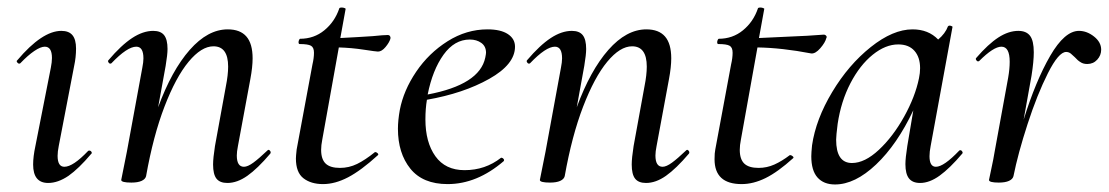

<svg xmlns="http://www.w3.org/2000/svg" viewBox="-20 -477 2945 510"><path d="M162 -10Q134 9 108 9Q68 9 68 -40Q68 -61 74 -89L115 -297Q118 -312 118 -323Q118 -353 99 -353Q88 -353 71 -341.5Q54 -330 34 -309Q33 -308 31 -308Q28 -308 25.5 -311.5Q23 -315 26 -317Q92 -395 143 -395Q163 -395 172.5 -383.5Q182 -372 182 -348Q182 -325 177 -302L136 -89Q133 -74 133 -63Q133 -34 151 -34Q174 -34 214 -76Q215 -77 217 -77Q221 -77 223 -73.5Q225 -70 222 -68Q189 -29 162 -10Z M331 -376Q360 -395 387 -395Q407 -395 416 -383.5Q425 -372 425 -347Q425 -332 420 -302L400 -192Q436 -290 484 -344.5Q532 -399 585 -399Q618 -399 634.5 -380Q651 -361 651 -322Q651 -299 645 -267L612 -89Q609 -74 609 -64Q609 -34 628 -34Q638 -34 653 -45Q668 -56 690 -77Q692 -79 693 -79Q696 -79 698 -75.5Q700 -72 698 -69Q664 -29 637 -10Q610 9 584 9Q564 9 555 -2.5Q546 -14 546 -40Q546 -57 551 -89L580 -248Q586 -278 586 -300Q586 -354 547 -354Q515 -354 481 -313Q447 -272 417 -194Q387 -116 368 -9Q366 -1 356 3.5Q346 8 329 8Q302 8 302 1L306 -19Q315 -62 317 -74L358 -297Q361 -312 361 -322Q361 -353 342 -353Q318 -353 276 -309Q275 -308 273 -308Q270 -308 268 -311.5Q266 -315 268 -317Q302 -357 331 -376Z M984 -340Q979 -340 946.5 -345Q914 -350 880 -351L836 -106Q833 -91 833 -79Q833 -54 845 -42.5Q857 -31 883 -31Q907 -31 928.5 -41.5Q950 -52 976 -73H977Q980 -73 983 -70Q986 -67 984 -65Q939 -24 904.5 -6Q870 12 838 12Q806 12 786 -3.5Q766 -19 766 -56Q766 -62 768 -80L810 -306Q814 -323 814 -337Q814 -351 806 -355.5Q798 -360 776 -360Q773 -360 773 -365Q773 -368 774.5 -371Q776 -374 777 -374Q814 -374 841.5 -396.5Q869 -419 881 -454Q881 -457 888 -457Q892 -457 895.5 -455.5Q899 -454 898 -453L884 -376Q908 -377 930 -378.5Q952 -380 970 -381Q999 -384 1010 -384Q1014 -384 1016 -381Q1018 -378 1017 -374Q1014 -364 1004 -352Q994 -340 984 -340Z M1312 -58Q1315 -58 1317.5 -55Q1320 -52 1318 -49Q1247 12 1169 12Q1103 12 1070 -29Q1037 -70 1037 -135Q1037 -157 1042 -185Q1052 -237 1085.5 -286.5Q1119 -336 1169 -367.5Q1219 -399 1275 -399Q1310 -399 1329 -386.5Q1348 -374 1348 -353Q1348 -306 1279.5 -267.5Q1211 -229 1114 -212Q1110 -188 1110 -160Q1110 -99 1136.5 -62Q1163 -25 1214 -25Q1269 -25 1311 -58ZM1269 -324Q1271 -334 1271 -337Q1271 -354 1258.5 -363Q1246 -372 1228 -372Q1187 -372 1158 -331.5Q1129 -291 1116 -226Q1254 -252 1269 -324Z M1443 -376Q1472 -395 1499 -395Q1519 -395 1528 -383.5Q1537 -372 1537 -347Q1537 -332 1532 -302L1512 -192Q1548 -290 1596 -344.5Q1644 -399 1697 -399Q1730 -399 1746.5 -380Q1763 -361 1763 -322Q1763 -299 1757 -267L1724 -89Q1721 -74 1721 -64Q1721 -34 1740 -34Q1750 -34 1765 -45Q1780 -56 1802 -77Q1804 -79 1805 -79Q1808 -79 1810 -75.5Q1812 -72 1810 -69Q1776 -29 1749 -10Q1722 9 1696 9Q1676 9 1667 -2.5Q1658 -14 1658 -40Q1658 -57 1663 -89L1692 -248Q1698 -278 1698 -300Q1698 -354 1659 -354Q1627 -354 1593 -313Q1559 -272 1529 -194Q1499 -116 1480 -9Q1478 -1 1468 3.5Q1458 8 1441 8Q1414 8 1414 1L1418 -19Q1427 -62 1429 -74L1470 -297Q1473 -312 1473 -322Q1473 -353 1454 -353Q1430 -353 1388 -309Q1387 -308 1385 -308Q1382 -308 1380 -311.5Q1378 -315 1380 -317Q1414 -357 1443 -376Z M2135 -335Q2057 -350 1992 -351L1948 -106Q1945 -91 1945 -79Q1945 -54 1957 -42.5Q1969 -31 1995 -31Q2017 -31 2037 -40Q2057 -49 2078 -65H2079Q2082 -65 2085.5 -62Q2089 -59 2087 -57Q2046 -20 2013.5 -4Q1981 12 1950 12Q1878 12 1878 -54Q1878 -71 1880 -80L1922 -306Q1926 -323 1926 -337Q1926 -351 1918 -355.5Q1910 -360 1888 -360Q1885 -360 1885 -365Q1885 -368 1886.5 -371Q1888 -374 1889 -374Q1926 -374 1953.5 -396.5Q1981 -419 1993 -454Q1993 -457 2000 -457Q2004 -457 2007.5 -455.5Q2011 -454 2010 -453L1996 -376Q2017 -377 2124 -382L2168 -385Q2172 -385 2174.5 -382Q2177 -379 2175 -376Q2172 -364 2159 -349Q2146 -334 2135 -335Z M2510 -405 2452 -89Q2449 -74 2449 -62Q2449 -34 2466 -34Q2487 -34 2528 -77Q2529 -78 2531 -78Q2534 -78 2536 -74.5Q2538 -71 2536 -69Q2503 -30 2476 -10.5Q2449 9 2424 9Q2404 9 2394.5 -3Q2385 -15 2385 -41Q2385 -57 2390 -89L2406 -184Q2363 -93 2307 -40Q2251 13 2198 13Q2168 13 2151.5 -5.5Q2135 -24 2135 -62Q2135 -71 2137 -91Q2147 -160 2190.5 -232.5Q2234 -305 2293 -352Q2352 -399 2404 -399Q2446 -399 2472 -372Q2491 -388 2498 -407Q2500 -409 2502 -409Q2505 -409 2508 -407.5Q2511 -406 2510 -405ZM2243 -44Q2277 -44 2314.5 -79Q2352 -114 2381.5 -167Q2411 -220 2421 -269Q2424 -283 2424 -296Q2424 -325 2409 -342Q2394 -359 2366 -359Q2332 -359 2298 -331.5Q2264 -304 2239 -256Q2214 -208 2205 -148Q2201 -116 2201 -106Q2201 -44 2243 -44Z M2850 -312Q2843 -316 2835 -325Q2830 -330 2824.5 -334.5Q2819 -339 2812 -339Q2792 -339 2763.5 -282.5Q2735 -226 2709.5 -147.5Q2684 -69 2672 -9Q2670 -1 2660 3.5Q2650 8 2633 8Q2607 8 2607 1Q2608 -5 2613.5 -30Q2619 -55 2622 -74L2658 -271Q2662 -294 2662 -313Q2662 -353 2640 -353Q2619 -353 2581 -315Q2580 -314 2578 -314Q2575 -314 2573 -317.5Q2571 -321 2573 -323Q2605 -360 2632 -377.5Q2659 -395 2685 -395Q2706 -395 2716 -382Q2726 -369 2726 -338Q2726 -314 2720 -276L2699 -159Q2731 -262 2769.5 -328.5Q2808 -395 2846 -395Q2867 -395 2886 -380Q2905 -365 2905 -345Q2905 -330 2894.5 -318.5Q2884 -307 2868 -307Q2857 -307 2850 -312Z"/></svg>

Font: CormorantInfant-MediumItalic
Style: Italic
Weight: 500
Italic angle: -10°
Designer: Christian Thalmann (Catharsis Fonts)
Foundry: Catharsis Fonts
Version: Version 3.303